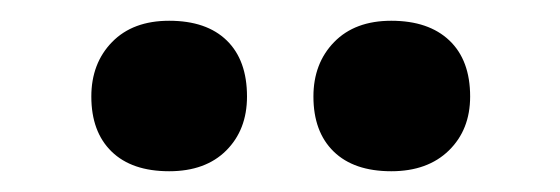

<svg xmlns="http://www.w3.org/2000/svg" viewBox="-20 -801 540 185"><path d="M282 -708Q282 -740 302 -760.5Q322 -781 357 -781Q393 -781 413 -762Q433 -743 433 -708Q433 -676 412.5 -656Q392 -636 357 -636Q321 -636 301.5 -655Q282 -674 282 -708ZM68 -708Q68 -740 88 -760.5Q108 -781 143 -781Q179 -781 198.5 -762Q218 -743 218 -708Q218 -676 198 -656Q178 -636 143 -636Q107 -636 87.5 -655Q68 -674 68 -708Z"/></svg>

Font: Our Lexend Medium
Style: Regular
Weight: 500
Designer: Bonnie Shaver-Troup, Thomas Jockin
Foundry: Lexend
Version: Version 1.007